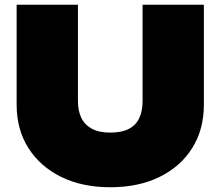

<svg xmlns="http://www.w3.org/2000/svg" viewBox="-20 -770 929 808"><path d="M308 -344Q308 -303 322.5 -273.5Q337 -244 367 -228Q397 -212 444 -212Q492 -212 522 -227.5Q552 -243 566 -273Q580 -303 580 -344V-750H838V-330Q838 -225 789 -147Q740 -69 651.5 -25.5Q563 18 444 18Q326 18 237.5 -25.5Q149 -69 99.5 -147Q50 -225 50 -330V-750H308Z"/></svg>

Font: Unbounded Black
Style: Regular
Weight: 900
Designer: Luke Prowse, Jean-Baptiste Morizot, Fátima Lázaro, Florian Runge
Foundry: NaN
Version: Version 1.701;gftools[0.9.28.dev5+ged2979d]